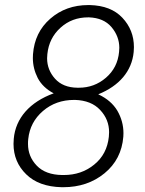

<svg xmlns="http://www.w3.org/2000/svg" viewBox="-20 -741 582 770"><path d="M516.1 -532.2C516.6 -539.1 517.1 -545.4 517.1 -551.8C517.1 -598.1 501.5 -637.2 470.7 -669.9C439.9 -702.6 396.5 -719.2 340.3 -720.7C338.4 -720.7 335.9 -720.7 334 -720.7C274.4 -720.7 223.6 -702.6 181.6 -666C139.6 -629.4 116.7 -582 112.3 -523.4C111.8 -518.1 111.8 -513.2 111.8 -508.3C111.8 -480.5 118.2 -454.1 131.3 -428.2C144.5 -402.8 166 -382.3 195.3 -366.7C99.6 -332 42.5 -267.1 35.2 -184.6C34.7 -177.7 34.2 -170.9 34.2 -164.1C34.2 -115.7 51.3 -74.7 85 -42C118.7 -8.8 166 8.3 227.1 9.8C229.5 9.8 231.4 9.8 233.9 9.8C298.3 9.8 353.5 -8.8 398.9 -45.9C444.3 -83 469.7 -131.8 474.6 -192.9C475.1 -197.8 475.1 -202.6 475.1 -207C475.1 -238.8 466.8 -269 450.7 -296.9C434.1 -324.7 408.7 -346.7 374 -362.8C458 -396.5 508.8 -455.6 516.1 -532.2ZM457.5 -532.7C453.6 -490.7 436 -456.1 404.8 -429.2C373.5 -402.3 337.4 -389.2 296.4 -389.2C294.4 -389.2 292.5 -389.2 290.5 -389.2C251.5 -389.6 221.7 -401.9 200.7 -425.3C179.7 -448.7 168.9 -476.1 168.9 -507.3C168.9 -512.7 169.4 -518.1 169.9 -523.9C174.3 -566.9 191.9 -602.1 222.7 -629.9C253.4 -657.7 290 -671.4 334 -671.4C335 -671.4 335.9 -671.4 336.9 -671.4C376 -669.9 405.8 -657.2 426.8 -632.8C447.8 -607.9 458.5 -580.1 458.5 -549.3C458.5 -543.9 458 -538.1 457.5 -532.7ZM416.5 -192.4C411.6 -146 392.1 -108.4 357.4 -80.6C323.2 -52.7 282.7 -39.1 235.8 -39.1C233.9 -39.1 231.4 -39.1 229.5 -39.1C185.1 -39.6 150.9 -52.2 127.4 -76.7C104 -101.1 92.3 -129.9 92.3 -163.6C92.3 -169.9 92.3 -176.8 93.3 -183.6C98.1 -229 117.7 -266.1 152.3 -295.9C187 -325.7 229 -340.3 277.3 -340.3C278.8 -340.3 279.8 -340.3 280.8 -340.3C324.2 -338.9 357.9 -325.7 381.8 -299.8C405.8 -274.4 417.5 -244.6 417.5 -210.9C417.5 -204.6 417 -198.7 416.5 -192.4Z"/></svg>

Font: Roboto Light
Style: Italic
Weight: 300
Italic angle: -12°
Designer: Google
Version: Version 2.137; 2017